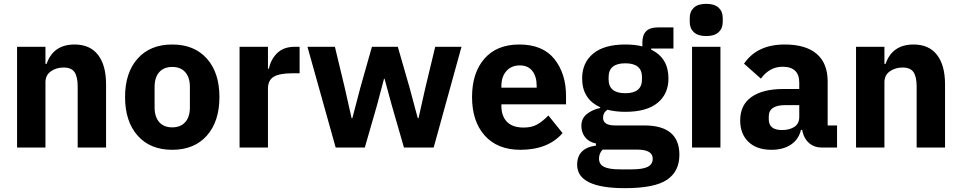

<svg xmlns="http://www.w3.org/2000/svg" viewBox="-20 -769 5010 1001"><path d="M69 0V-525H217V-436H223Q258 -537 369 -537Q449 -537 491 -483Q533 -429 533 -329V0H385V-317Q385 -369 368.5 -393Q352 -417 312 -417Q273 -417 245 -397Q217 -377 217 -340V0Z M1058.5 -62Q993 12 878 12Q763 12 697.5 -62Q632 -136 632 -263Q632 -390 697.5 -463.5Q763 -537 878 -537Q993 -537 1058.5 -463.5Q1124 -390 1124 -263Q1124 -136 1058.5 -62ZM970 -209V-316Q970 -365 946 -392.5Q922 -420 878 -420Q834 -420 810 -392.5Q786 -365 786 -316V-209Q786 -160 810 -132.5Q834 -105 878 -105Q922 -105 946 -132.5Q970 -160 970 -209Z M1229 0V-525H1377V-411H1382Q1392 -460 1425.5 -492.5Q1459 -525 1516 -525H1542V-387H1505Q1438 -387 1407.5 -369Q1377 -351 1377 -307V0Z M1730 0 1583 -525H1726L1777 -313L1813 -153H1817L1859 -313L1919 -525H2054L2115 -313L2158 -153H2162L2198 -313L2249 -525H2386L2241 0H2086L2022 -222L1985 -358H1982L1946 -222L1882 0Z M2693 12Q2574 12 2507.5 -62Q2441 -136 2441 -263Q2441 -389 2505.5 -463Q2570 -537 2687 -537Q2810 -537 2870.5 -461Q2931 -385 2931 -269V-225H2594V-217Q2594 -164 2623 -134Q2652 -104 2710 -104Q2752 -104 2780.5 -120Q2809 -136 2839 -167L2913 -75Q2837 12 2693 12ZM2594 -312H2778V-321Q2778 -370 2755.5 -399Q2733 -428 2690 -428Q2646 -428 2620 -398.5Q2594 -369 2594 -320Z M3238 212Q2989 212 2989 90Q2989 3 3087 -10V-21Q3051 -28 3031 -53Q3011 -78 3011 -113Q3011 -151 3039 -174Q3067 -197 3109 -206V-210Q3015 -253 3015 -360Q3015 -442 3072.5 -489.5Q3130 -537 3240 -537Q3292 -537 3329 -527V-547Q3329 -626 3408 -626H3491V-516H3375V-510Q3465 -467 3465 -360Q3465 -279 3408 -232.5Q3351 -186 3240 -186Q3189 -186 3147 -197Q3124 -182 3124 -155Q3124 -115 3187 -115H3339Q3522 -115 3522 38Q3522 125 3457 168.5Q3392 212 3238 212ZM3327 -355V-367Q3327 -439 3240 -439Q3153 -439 3153 -367V-355Q3153 -283 3240 -283Q3327 -283 3327 -355ZM3213 114H3273Q3332 114 3357.5 100.5Q3383 87 3383 58Q3383 11 3302 11H3122Q3103 30 3103 58Q3103 87 3128.5 100.5Q3154 114 3213 114Z M3576 -654V-676Q3576 -709 3597.5 -729Q3619 -749 3662 -749Q3705 -749 3726.5 -729Q3748 -709 3748 -676V-654Q3748 -621 3726.5 -601Q3705 -581 3662 -581Q3619 -581 3597.5 -601Q3576 -621 3576 -654ZM3588 0V-525H3736V0Z M4002 12Q3925 12 3882 -29.5Q3839 -71 3839 -141Q3839 -222 3898 -263.5Q3957 -305 4064 -305H4147V-338Q4147 -421 4060 -421Q3992 -421 3947 -359L3859 -437Q3927 -537 4071 -537Q4181 -537 4238 -488Q4295 -439 4295 -345V-115H4344V0H4262Q4226 0 4200 -21.5Q4174 -43 4165 -79L4162 -92H4156Q4144 -42 4103.5 -15Q4063 12 4002 12ZM4057 -91Q4097 -91 4122 -108Q4147 -125 4147 -159V-221H4075Q3988 -221 3988 -162V-147Q3988 -91 4057 -91Z M4443 0V-525H4591V-436H4597Q4632 -537 4743 -537Q4823 -537 4865 -483Q4907 -429 4907 -329V0H4759V-317Q4759 -369 4742.5 -393Q4726 -417 4686 -417Q4647 -417 4619 -397Q4591 -377 4591 -340V0Z"/></svg>

Font: Anuphan
Style: Bold
Weight: 700
Designer: Mike Abbink, Paul van der Laan, Pieter van Rosmalen, Mint Tantisuwanna
Foundry: Bold Monday; Cadson Demak
Version: Version 3.002;hotconv 1.0.109;makeotfexe 2.5.65596